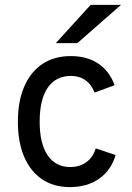

<svg xmlns="http://www.w3.org/2000/svg" viewBox="-20 -752 540 784"><path d="M265 12Q199 12 151.5 -20.2Q104 -52.5 78.5 -112.2Q53 -172 53 -255Q53 -338.5 79 -398.5Q105 -458.5 153.2 -490.8Q201.5 -523 269 -523Q335 -523 381 -492.5Q427 -462 448 -404L366 -374Q353.5 -407 328.8 -424.5Q304 -442 270 -442Q208 -442 175 -394Q142 -346 142 -255Q142 -166 174.5 -118Q207 -70 267 -70Q305.5 -70 332.8 -90Q360 -110 371 -146L452 -119Q433.5 -56 384.5 -22Q335.5 12 265 12ZM208 -576 350 -732H474L296 -576Z"/></svg>

Font: Undotted
Style: Regular
Weight: 400
Designer: Delve Withrington, Dave Bailey, Thomas Jockin
Foundry: Delve Fonts LLC
Version: Version 4.000